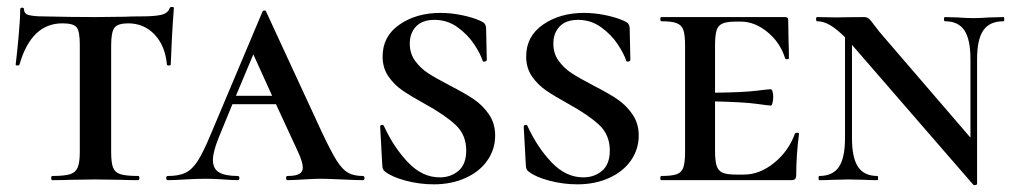

<svg xmlns="http://www.w3.org/2000/svg" viewBox="-20 -517 2916 551"><path d="M36 -332Q35 -329 30 -329Q25 -329 25 -332Q29 -364 33.5 -414Q38 -464 38 -490Q38 -495 43.5 -495Q49 -495 49 -490Q49 -477 64 -473.5Q79 -470 102 -470Q188 -468 253 -468L340 -469Q357 -470 386 -470Q424 -470 443 -474.5Q462 -479 467 -494Q468 -497 473.5 -497Q479 -497 479 -494Q476 -457 473.5 -410.5Q471 -364 470 -332Q470 -329 464.5 -329Q459 -329 459 -332Q454 -386 423.5 -418Q393 -450 348 -450Q318 -450 308.5 -437.5Q299 -425 299 -387V-81Q299 -50 304.5 -36Q310 -22 326 -17Q342 -12 377 -12Q380 -12 380 -6Q380 0 377 0Q345 0 326 -1L253 -2L182 -1Q163 0 130 0Q127 0 127 -6Q127 -12 130 -12Q165 -12 181 -17Q197 -22 203 -36.5Q209 -51 209 -81V-389Q209 -427 200 -438.5Q191 -450 159 -450Q70 -450 36 -332Z M1021 0Q1003 0 961 -2Q919 -4 899 -4Q883 -4 851 -2Q819 0 805 0Q801 0 801 -6Q801 -12 805 -12Q829 -12 839 -18Q849 -24 849 -36Q849 -52 834 -84L772 -218H647L608 -123Q591 -81 591 -58Q591 -33 608.5 -22.5Q626 -12 662 -12Q667 -12 667 -6Q667 0 662 0Q648 0 622 -2Q594 -4 570 -4Q545 -4 511 -2Q481 0 462 0Q457 0 457 -6Q457 -12 462 -12Q493 -12 512 -21Q531 -30 547 -54.5Q563 -79 585 -132L733 -483Q735 -487 739 -487Q743 -487 744 -483L904 -137Q930 -82 946 -56.5Q962 -31 978.5 -21.5Q995 -12 1021 -12Q1026 -12 1026 -6Q1026 0 1021 0ZM761 -242 707 -361 657 -242Z M1272 -271Q1315 -249 1340 -232Q1365 -215 1383 -189Q1401 -163 1401 -128Q1401 -89 1379 -57Q1357 -25 1316.5 -6.5Q1276 12 1225 12Q1184 12 1144.5 1.5Q1105 -9 1086 -24Q1077 -29 1077 -44L1071 -153V-154Q1071 -158 1076 -158.5Q1081 -159 1082 -155Q1110 -94 1151 -51Q1192 -8 1242 -8Q1274 -8 1296 -27Q1318 -46 1318 -85Q1318 -130 1287.5 -158.5Q1257 -187 1199 -219Q1159 -241 1135 -257.5Q1111 -274 1094.5 -298Q1078 -322 1078 -355Q1078 -413 1126.5 -446.5Q1175 -480 1244 -480Q1274 -480 1305.5 -473.5Q1337 -467 1359 -457Q1368 -453 1371 -449Q1374 -445 1375 -438L1377 -345Q1377 -342 1371.5 -340.5Q1366 -339 1365 -343Q1359 -362 1341 -389.5Q1323 -417 1293.5 -438.5Q1264 -460 1227 -460Q1192 -460 1174 -441Q1156 -422 1156 -392Q1156 -363 1171.5 -342Q1187 -321 1208.5 -307Q1230 -293 1272 -271Z M1684 -271Q1727 -249 1752 -232Q1777 -215 1795 -189Q1813 -163 1813 -128Q1813 -89 1791 -57Q1769 -25 1728.5 -6.5Q1688 12 1637 12Q1596 12 1556.5 1.5Q1517 -9 1498 -24Q1489 -29 1489 -44L1483 -153V-154Q1483 -158 1488 -158.5Q1493 -159 1494 -155Q1522 -94 1563 -51Q1604 -8 1654 -8Q1686 -8 1708 -27Q1730 -46 1730 -85Q1730 -130 1699.5 -158.5Q1669 -187 1611 -219Q1571 -241 1547 -257.5Q1523 -274 1506.5 -298Q1490 -322 1490 -355Q1490 -413 1538.5 -446.5Q1587 -480 1656 -480Q1686 -480 1717.5 -473.5Q1749 -467 1771 -457Q1780 -453 1783 -449Q1786 -445 1787 -438L1789 -345Q1789 -342 1783.5 -340.5Q1778 -339 1777 -343Q1771 -362 1753 -389.5Q1735 -417 1705.5 -438.5Q1676 -460 1639 -460Q1604 -460 1586 -441Q1568 -422 1568 -392Q1568 -363 1583.5 -342Q1599 -321 1620.5 -307Q1642 -293 1684 -271Z M2273 -133Q2265 -71 2265 -15Q2265 -7 2262 -3.5Q2259 0 2250 0H1878Q1875 0 1875 -6Q1875 -12 1878 -12Q1908 -12 1922 -17Q1936 -22 1941 -36.5Q1946 -51 1946 -81V-387Q1946 -417 1941 -431Q1936 -445 1922 -450.5Q1908 -456 1878 -456Q1875 -456 1875 -462Q1875 -468 1878 -468H2233Q2242 -468 2242 -460L2243 -398Q2244 -379 2244 -350Q2244 -347 2239 -347Q2234 -347 2233 -350Q2219 -395 2182.5 -425Q2146 -455 2106 -455H2092Q2066 -455 2053.5 -449.5Q2041 -444 2036.5 -430Q2032 -416 2032 -386V-251Q2114 -252 2150 -256.5Q2186 -261 2192 -261Q2195 -261 2197 -254.5Q2199 -248 2199 -239Q2199 -230 2197 -222Q2195 -214 2192 -214Q2187 -214 2151 -219Q2115 -224 2032 -226V-85Q2032 -56 2036.5 -41.5Q2041 -27 2053.5 -21.5Q2066 -16 2092 -16H2115Q2160 -16 2201.5 -49.5Q2243 -83 2261 -133Q2262 -136 2267.5 -136Q2273 -136 2273 -133Z M2860 -456Q2820 -456 2802 -430Q2784 -404 2784 -347V11Q2784 13 2779.5 14Q2775 15 2773 13L2427 -386Q2425 -388 2425 -388V-121Q2425 -64 2442.5 -38Q2460 -12 2498 -12Q2500 -12 2500 -6Q2500 0 2498 0Q2474 0 2461 -1L2416 -2L2369 -1Q2356 0 2331 0Q2329 0 2329 -6Q2329 -12 2331 -12Q2370 -12 2387.5 -38Q2405 -64 2405 -121V-410Q2381 -434 2362 -445Q2343 -456 2325 -456Q2322 -456 2322 -462Q2322 -468 2325 -468L2381 -467Q2390 -467 2403.5 -467.5Q2417 -468 2460 -468Q2468 -468 2473.5 -463.5Q2479 -459 2488 -446Q2504 -425 2512 -416L2765 -122V-347Q2765 -404 2747.5 -430Q2730 -456 2692 -456Q2689 -456 2689 -462Q2689 -468 2692 -468L2727 -467Q2755 -465 2774 -465Q2790 -465 2820 -467L2860 -468Q2862 -468 2862 -462Q2862 -456 2860 -456Z"/></svg>

Font: Cormorant SC SemiBold
Style: Regular
Weight: 600
Designer: Christian Thalmann (Catharsis Fonts)
Version: Version 3.000